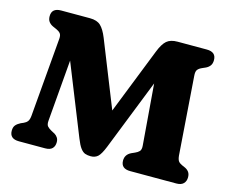

<svg xmlns="http://www.w3.org/2000/svg" viewBox="-98 -840 1178 979"><g transform="rotate(15 490.5 -350.0)"><path d="M262.5 -45Q262.5 -24 250.5 -12Q238.5 0 213 0H75Q25.5 0 25.5 -43Q25.5 -62.5 34.8 -73Q44 -83.5 60 -91.5L74 -97.5Q86.5 -103 93.8 -112.2Q101 -121.5 103 -141.5L138.5 -559Q140 -578.5 132 -587.5Q124 -596.5 109.5 -602.5L91.5 -610.5Q77.5 -617 69.2 -628Q61 -639 61 -657Q61 -700 110.5 -700H262.5Q300 -700 319.5 -681.5Q339 -663 355.5 -622L494 -275L631 -622Q648 -665.5 668 -682.8Q688 -700 725 -700H879Q928.5 -700 928.5 -657Q928.5 -639 920.5 -628Q912.5 -617 899 -610.5L881 -602.5Q865.5 -596 857.8 -586.5Q850 -577 852 -554L882 -141Q884 -121 890.2 -112.2Q896.5 -103.5 910 -97.5L928 -89.5Q940.5 -83.5 948 -73Q955.5 -62.5 955.5 -45.5Q955.5 -25 943.2 -12.5Q931 0 906 0H662.5Q613 0 613 -43Q613 -74.5 643.5 -89.5L661.5 -97.5Q675.5 -103.5 683.8 -112.2Q692 -121 690.5 -141L664.5 -463.5L517 -90Q500 -47.5 485.2 -34.2Q470.5 -21 447.5 -21Q431 -21 418.2 -25.5Q405.5 -30 393.8 -45.5Q382 -61 369 -94L220.5 -465L193.5 -141.5Q191.5 -120 199.5 -111Q207.5 -102 222.5 -94L240.5 -84.5Q250 -78.5 256.2 -69Q262.5 -59.5 262.5 -45Z"/></g></svg>

Font: Fraunces 9pt SuperSoft
Style: Bold
Weight: 700
Version: Version 1.000;[b76b70a41]